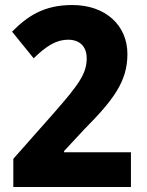

<svg xmlns="http://www.w3.org/2000/svg" viewBox="-20 -744 583 764"><path d="M501 0V-138H235V-143L314 -228C432 -347 487 -420 487 -529C487 -643 400 -724 268 -724C154 -724 90 -680 28 -618L114 -512C166 -563 206 -586 251 -586C296 -586 325 -560 325 -512C325 -452 295 -409 194 -294L33 -112V0Z"/></svg>

Font: Noto Sans Myanmar SemiCondensed ExtraBold
Style: Regular
Weight: 800
Width: 4
Designer: Monotype Design Team
Foundry: Monotype Imaging Inc.
Version: Version 2.107